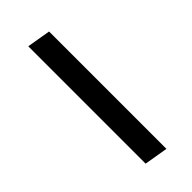

<svg xmlns="http://www.w3.org/2000/svg" viewBox="24 -516 450 450"><g transform="rotate(45 249.0 -290.5)"><path d="M54 -261 64 -320H453L443 -261Z"/></g></svg>

Font: DM Sans 28pt Light
Style: Italic
Weight: 300
Italic angle: -10°
Version: Version 4.004;gftools[0.9.30]